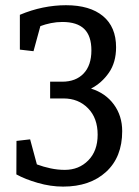

<svg xmlns="http://www.w3.org/2000/svg" viewBox="-20 -691 523 722"><path d="M217.3 10.7Q170.4 10.7 122.3 -3.2Q74.2 -17.1 41.5 -35.2L42 -161.1L93.3 -167L118.7 -72.8Q143.6 -63.5 170.2 -57.9Q196.8 -52.2 223.6 -52.2Q276.9 -52.2 312 -87.9Q347.2 -123.5 347.2 -184.6Q347.2 -247.1 311 -283.9Q274.9 -320.8 218.8 -320.8H168.5V-383.8H213.9Q265.1 -383.8 294.4 -414.6Q323.7 -445.3 323.7 -501.5Q323.7 -555.7 296.9 -582Q270 -608.4 214.4 -608.4Q192.4 -608.4 171.1 -604Q149.9 -599.6 131.8 -592.8L106 -498.5L54.7 -504.4V-635.3Q97.2 -653.3 141.1 -662.4Q185.1 -671.4 228 -671.4Q317.9 -671.4 367.2 -630.6Q416.5 -589.8 416.5 -513.2Q416.5 -456.5 389.6 -417.7Q362.8 -378.9 322.3 -357.9Q377 -340.8 408.2 -298.1Q439.5 -255.4 439.5 -197.8Q439.5 -100.1 378.9 -44.7Q318.4 10.7 217.3 10.7Z"/></svg>

Font: Noticia Text
Style: Regular
Weight: 400
Designer: JM Sole
Foundry: JM Sole
Version: Version 1.003